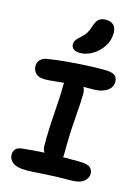

<svg xmlns="http://www.w3.org/2000/svg" viewBox="-147 -1086 851 1177"><g transform="rotate(15 279.0 -498.0)"><path d="M139 11Q81 11 55 -9Q29 -29 29 -61Q29 -81 41.5 -94.5Q54 -108 80 -111Q121 -115 155 -118Q189 -121 221 -122Q209 -140 209 -165Q209 -272 217 -373.5Q225 -475 225 -552Q225 -561 226 -567Q187 -564 160 -560.5Q133 -557 107 -557Q66 -557 48 -576Q30 -595 30 -622Q30 -646 46.5 -662.5Q63 -679 95 -683Q149 -691 209 -696.5Q269 -702 328 -705Q387 -708 439 -708Q487 -708 507.5 -696Q528 -684 528 -654Q528 -617 494.5 -595.5Q461 -574 407 -574Q376 -574 347 -574Q357 -556 357 -535Q357 -479 348.5 -376.5Q340 -274 340 -141Q340 -132 338 -125Q360 -125 384 -125Q408 -125 435 -125Q492 -125 510 -109.5Q528 -94 528 -71Q528 -42 502.5 -21Q477 0 420 0Q323 0 248.5 5.5Q174 11 139 11ZM272 -769Q244 -769 230.5 -780.5Q217 -792 217 -810Q217 -826 226 -838Q235 -850 252 -865Q276 -886 286.5 -904.5Q297 -923 306 -953Q317 -985 333.5 -996Q350 -1007 373 -1007Q441 -1007 441 -939Q441 -894 416 -855Q391 -816 352 -792.5Q313 -769 272 -769Z"/></g></svg>

Font: Shantell Sans Normal
Style: Regular
Weight: 600
Designer: Stephen Nixon, Anya Danilova, Shantell Martin
Foundry: Arrow Type
Version: Version 1.009;[a7da0bfa3]